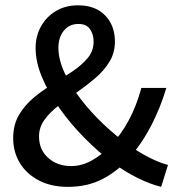

<svg xmlns="http://www.w3.org/2000/svg" viewBox="-20 -708 685 740"><path d="M241.7 12.2Q177.2 12.2 129.9 -12.5Q82.5 -37.1 56.6 -79.6Q30.8 -122.1 30.8 -175.8Q30.8 -227.1 53.2 -265.1Q75.7 -303.2 110.8 -332.3Q146 -361.3 185.8 -385.7Q225.6 -410.2 260.7 -433.8Q295.9 -457.5 318.4 -484.9Q340.8 -512.2 340.8 -547.4Q340.8 -575.2 327.1 -595.5Q313.5 -615.7 282.2 -615.7Q247.6 -615.7 226.3 -590.1Q205.1 -564.5 205.1 -523.9Q205.1 -478.5 228.8 -427.5Q252.4 -376.5 291.7 -325.4Q331.1 -274.4 379.4 -228.8Q427.7 -183.1 477.5 -147.9Q560.1 -90.3 627.4 -72.3L601.1 12.2Q558.1 1.5 510.5 -22Q462.9 -45.4 415 -80.6Q357.4 -123.5 304 -178Q250.5 -232.4 208.5 -292Q166.5 -351.6 141.8 -410.6Q117.2 -469.7 117.2 -522.5Q117.2 -568.4 137.7 -605.7Q158.2 -643.1 195.1 -665.3Q231.9 -687.5 281.2 -687.5Q347.2 -687.5 385 -648.7Q422.9 -609.9 422.9 -547.9Q422.9 -504.4 401.9 -470Q380.9 -435.5 347.4 -407Q314 -378.4 276.6 -352.5Q239.3 -326.7 205.8 -301Q172.4 -275.4 151.4 -246.3Q130.4 -217.3 130.4 -182.1Q130.4 -130.9 165.8 -99.4Q201.2 -67.9 254.4 -67.9Q294.4 -67.9 333 -89.1Q371.6 -110.4 404.8 -145Q487.8 -231.9 524.9 -369.1H621.1Q598.6 -293.5 563 -224.4Q527.3 -155.3 476.6 -97.2Q432.6 -47.9 374.8 -17.8Q316.9 12.2 241.7 12.2Z"/></svg>

Font: Akatab SemiBold
Style: Regular
Weight: 600
Designer: SIL Global
Foundry: SIL Global
Version: Version 4.100